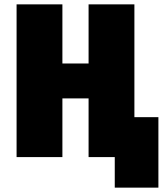

<svg xmlns="http://www.w3.org/2000/svg" viewBox="-20 -720 746 880"><path d="M56 0H266V-269H386V0H506V140H706V-183H596V-700H386V-429H266V-700H56Z"/></svg>

Font: Finlandica Black
Style: Regular
Weight: 900
Designer: Niklas Ekholm, Juho Hiilivirta, Jaakko Suomalainen
Foundry: Helsinki Type Studio
Version: Version 2.000;Glyphs 3.2 (3202)